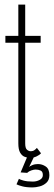

<svg xmlns="http://www.w3.org/2000/svg" viewBox="-20 -680 236 838"><path d="M111 9Q99 9 87.2 4.2Q75.5 -0.5 67.8 -14Q60 -27.5 60 -54.5V-493.5H3.5V-523.5H60Q60 -543.5 60 -568Q60 -592.5 60 -616.8Q60 -641 60 -660H90V-523.5H157.5V-493.5H90V-54.5Q90 -33 97.8 -26.5Q105.5 -20 113.5 -20Q124 -20 130.5 -24.8Q137 -29.5 141 -34.5L159 -11Q152.5 -3.5 139.2 2.8Q126 9 111 9ZM122.5 138Q94.5 138 77 133.2Q59.5 128.5 52 124.5L62.5 100.5Q67.5 104 82.8 108.2Q98 112.5 123.5 112.5Q139.5 112.5 153.2 105.2Q167 98 167 84Q167 69 157.5 64.5Q148 60 135.5 60Q127.5 60 116.5 63.8Q105.5 67.5 98.5 74.5L70 72.5L101.5 -2H131.5L107 49Q109.5 45.5 120.8 40.8Q132 36 145.5 36Q164 36 179.8 46.8Q195.5 57.5 195.5 84.5Q195.5 105.5 183 117.2Q170.5 129 153.2 133.5Q136 138 122.5 138Z"/></svg>

Font: Imbue Thin 10pt Thin
Style: Regular
Weight: 250
Version: Version 1.102